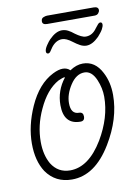

<svg xmlns="http://www.w3.org/2000/svg" viewBox="-75 -665 509 723"><g transform="rotate(-10 180.0 -303.0)"><path d="M142 9Q79 9 44 -41Q16 -84 16 -150Q16 -218 48 -290Q83 -368 141 -397Q163 -408 179 -408Q196 -408 207 -397Q232 -414 257 -414Q304 -414 329 -365Q349 -327 349 -278Q349 -187 293 -95Q230 9 142 9ZM141 -26Q212 -26 267 -117Q315 -198 315 -277Q315 -310 301 -343Q285 -380 257 -380Q226 -380 203 -345Q180 -310 180 -276Q180 -234 211 -234Q227 -234 227 -217Q227 -200 211 -200Q147 -200 147 -274Q147 -330 182 -374Q181 -375 179 -375Q174 -375 156 -367Q109 -341 78 -273Q50 -213 50 -151Q50 -101 70 -66Q95 -26 141 -26ZM136 -474Q128 -474 128 -483Q128 -492 137 -505.5Q146 -519 153 -526Q178 -551 201 -551Q213 -551 224 -545.5Q235 -540 247 -530Q258 -522 268 -517Q278 -512 287 -512Q312 -512 329 -537Q336 -546 340 -550.5Q344 -555 348 -555Q356 -555 356 -546Q356 -539 350 -528Q346 -521 341 -515Q336 -509 331 -503Q306 -478 283 -478Q271 -478 259 -484.5Q247 -491 234 -501Q212 -518 196 -518Q173 -518 155 -495Q150 -488 145.5 -481Q141 -474 136 -474ZM151 -584Q133 -584 133 -597Q133 -608 141.5 -611.5Q150 -615 156 -615H334Q352 -615 352 -602Q352 -596 347 -590Q342 -584 332 -584Z"/></g></svg>

Font: Send Flowers
Style: Regular
Weight: 400
Designer: Robert E. Leuschke
Foundry: Robert E. Leuschke
Version: Version 1.010; ttfautohint (v1.8.4.7-5d5b)